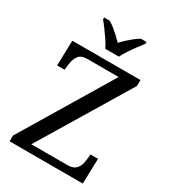

<svg xmlns="http://www.w3.org/2000/svg" viewBox="-220 -1044 1033 1157"><g transform="rotate(30 296.0 -465.5)"><path d="M36 0V-40L411 -664H194Q150 -664 133 -639.5Q116 -615 112 -582L107 -539H55L60 -714H534V-673L158 -50H410Q440 -50 457 -61.5Q474 -73 482.5 -91.5Q491 -110 493 -132L498 -175H550L545 0ZM256 -771Q246 -794 228 -820.5Q210 -847 191 -873Q172 -899 156 -918V-931H195Q214 -920 233 -904.5Q252 -889 270 -872.5Q288 -856 303 -840Q318 -856 336 -872.5Q354 -889 373.5 -904.5Q393 -920 412 -931H451V-918Q436 -899 416.5 -873Q397 -847 379.5 -820.5Q362 -794 351 -771Z"/></g></svg>

Font: Noto Serif Georgian
Style: Regular
Weight: 400
Designer: Monotype Design Team, Akaki Razmadze
Foundry: Google LLC
Version: Version 2.002